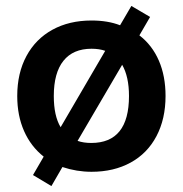

<svg xmlns="http://www.w3.org/2000/svg" viewBox="-20 -570 615 646"><path d="M537 -247Q537 -170 506.5 -112Q476 -54 419.5 -23Q363 8 288 8Q238 8 190 -8L153 56L91 19L127 -43Q84 -77 61 -129Q38 -181 38 -247Q38 -324 69 -381.5Q100 -439 156.5 -470Q213 -501 288 -501Q343 -501 384 -485L422 -550L485 -513L449 -451Q492 -418 514.5 -366Q537 -314 537 -247ZM184 -142 334 -399Q314 -406 288 -406Q226 -406 193.5 -365.5Q161 -325 161 -247Q161 -180 184 -142ZM414 -247Q414 -312 391 -352L241 -96Q261 -89 287 -89Q414 -89 414 -247Z"/></svg>

Font: wassup Sans
Style: Bold
Weight: 700
Version: Version 2.001